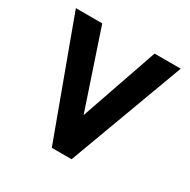

<svg xmlns="http://www.w3.org/2000/svg" viewBox="-131 -683 799 807"><g transform="rotate(30 268.5 -279.5)"><path d="M316 0H220L14 -559H142L267 -186L396 -559H523Z"/></g></svg>

Font: Open Sauce One SemiBold
Style: Regular
Weight: 600
Designer: Alfredo Marco Pradil
Foundry: Creative Sauce Fz LLC
Version: Version 1.477